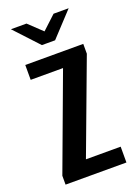

<svg xmlns="http://www.w3.org/2000/svg" viewBox="-128 -700 533 753"><g transform="rotate(-20 138.5 -323.0)"><path d="M11 0V-37L158 -433H23V-495H265V-454L120 -66H265V0ZM111 -546 18 -646H83L139 -593L196 -646H259L166 -546Z"/></g></svg>

Font: Alumni Sans Thin SemiBold
Style: Regular
Weight: 600
Version: Version 1.018